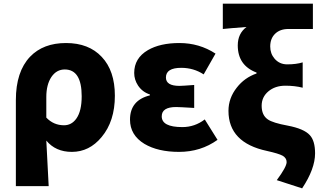

<svg xmlns="http://www.w3.org/2000/svg" viewBox="-20 -819 1768 1053"><path d="M67 -270Q67 -426 145 -508Q217 -583 342 -583Q467 -583 538 -507Q610 -431 610 -294Q610 -154 537 -67Q470 14 374 14Q285 14 234 -48Q239 38 247 202H67ZM399 -169Q428 -210 428 -291Q428 -438 335 -438Q290 -438 262 -397Q234 -355 234 -287V-174Q274 -132 331 -132Q373 -132 399 -169Z M772 -30Q693 -78 693 -163Q693 -269 802 -296V-301Q761 -314 737 -350Q716 -382 716 -419Q716 -500 791 -544Q858 -583 964 -583Q1073 -583 1162 -525L1097 -411Q1042 -447 974 -447Q890 -447 890 -394Q890 -348 964 -348Q980 -348 1045 -353V-227Q963 -232 946 -232Q867 -232 867 -181Q867 -122 980 -122Q1048 -122 1103 -164L1173 -52Q1081 14 962 14Q846 14 772 -30Z M1498 169Q1552 96 1552 70Q1552 48 1530 35Q1508 23 1445 9Q1233 -36 1233 -211Q1233 -281 1279 -339Q1321 -393 1387 -416V-421Q1284 -460 1284 -570Q1284 -635 1332 -671Q1239 -664 1202 -660V-799H1696V-660H1561Q1516 -660 1489 -634Q1462 -608 1462 -564Q1462 -525 1486 -497Q1513 -466 1555 -466Q1605 -466 1640 -477V-338Q1597 -349 1545 -349Q1489 -349 1452 -318Q1415 -287 1415 -239Q1415 -187 1449 -164Q1476 -145 1558 -130Q1647 -113 1679 -78Q1708 -47 1708 22Q1708 107 1637 214Z"/></svg>

Font: KaiGen Gothic KR Heavy
Style: Heavy
Weight: 900
Designer: Ryoko NISHIZUKA  (kana & ideographs); Paul D. Hunt (Latin, Greek & Cyrillic); Wenlong ZHANG  (bopomofo); Sandoll Communi
Foundry: Adobe Systems Incorporated
Version: Version 1.002 March 28, 2018